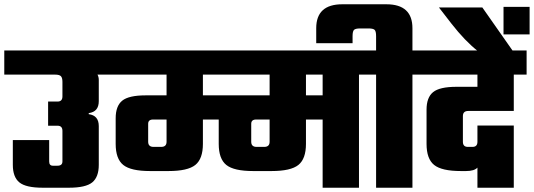

<svg xmlns="http://www.w3.org/2000/svg" viewBox="-40 -878 2497 898"><path d="M482 -642V-529H416Q422 -518 422 -504V-405Q422 -355 375 -349V-344Q422 -338 422 -288V-107Q422 -50 391.5 -25Q361 0 282 0H160Q81 0 50.5 -25Q20 -50 20 -107V-223H190V-123Q190 -103 207 -103H229Q252 -103 252 -123V-266Q252 -290 229 -290H185V-403H229Q252 -403 252 -427V-495Q252 -514 245 -521.5Q238 -529 218 -529H-20V-642Z M1699 -642V-529H1639V0H1469V-319H1391V-205Q1391 -135 1355.5 -106.5Q1320 -78 1230 -78H1144Q1054 -78 1018.5 -106.5Q983 -135 983 -205V-319H909V-205Q909 -135 873.5 -106.5Q838 -78 748 -78H662Q572 -78 536.5 -106.5Q501 -135 501 -205V-325Q501 -382 531.5 -407Q562 -432 641 -432H739V-529H451V-642ZM739 -215V-319H676Q653 -319 653 -299V-215Q653 -191 678 -191H714Q739 -191 739 -215ZM909 -529V-432H1221V-529ZM1221 -215V-319H1158Q1135 -319 1135 -299V-215Q1135 -191 1160 -191H1196Q1221 -191 1221 -215ZM1469 -432V-529H1391V-432Z M1949 -642V-529H1889V0H1719V-529H1659V-642H1719V-709Q1719 -732 1712 -738.5Q1705 -745 1683 -745H1645Q1623 -745 1616 -738.5Q1609 -732 1609 -709V-676H1439V-746Q1439 -858 1561 -858H1767Q1889 -858 1889 -746V-642Z M2423 -642V-529H2363V-359H2150Q2125 -359 2125 -335V-215Q2125 -191 2148 -191H2170Q2193 -191 2193 -215V-291H2363V0H2193V-94Q2178 -78 2140 -78H2116Q2026 -78 1990.5 -106.5Q1955 -135 1955 -205V-365Q1955 -422 1985.5 -447Q2016 -472 2095 -472H2193V-529H1895V-642Z M2315 -846H2437V-717H2315ZM2216 -843 2359 -639H2195Q2135 -686 2071 -768L2013 -843Z"/></svg>

Font: Teko
Style: Bold
Weight: 700
Designer: Manushi Parikh, Jonny Pinhorn
Foundry: Indian Type Foundry
Version: Version 1.106;PS 1.0;hotconv 1.0.78;makeotf.lib2.5.61930; tt